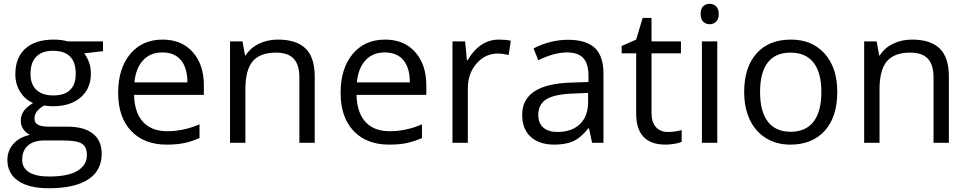

<svg xmlns="http://www.w3.org/2000/svg" viewBox="-20 -754 5112 1014"><path d="M523.9 -535.2V-483.9L424.8 -472.2Q438.5 -455.1 449.2 -427.5Q460 -399.9 460 -365.2Q460 -286.6 406.2 -239.7Q352.5 -192.9 258.8 -192.9Q234.9 -192.9 213.9 -196.8Q162.1 -169.4 162.1 -127.9Q162.1 -106 180.2 -95.5Q198.2 -85 242.2 -85H336.9Q423.8 -85 470.5 -48.3Q517.1 -11.7 517.1 58.1Q517.1 147 445.8 193.6Q374.5 240.2 237.8 240.2Q132.8 240.2 75.9 201.2Q19 162.1 19 90.8Q19 42 50.3 6.3Q81.5 -29.3 138.2 -42Q117.7 -51.3 103.8 -70.8Q89.8 -90.3 89.8 -116.2Q89.8 -145.5 105.5 -167.5Q121.1 -189.5 154.8 -210Q113.3 -227.1 87.2 -268.1Q61 -309.1 61 -361.8Q61 -449.7 113.8 -497.3Q166.5 -544.9 263.2 -544.9Q305.2 -544.9 338.9 -535.2ZM97.2 89.8Q97.2 133.3 133.8 155.8Q170.4 178.2 238.8 178.2Q340.8 178.2 389.9 147.7Q439 117.2 439 64.9Q439 21.5 412.1 4.6Q385.3 -12.2 311 -12.2H213.9Q158.7 -12.2 127.9 14.2Q97.2 40.5 97.2 89.8ZM141.1 -363.8Q141.1 -307.6 172.9 -278.8Q204.6 -250 261.2 -250Q379.9 -250 379.9 -365.2Q379.9 -485.8 259.8 -485.8Q202.6 -485.8 171.9 -455.1Q141.1 -424.3 141.1 -363.8Z M859.9 9.8Q741.2 9.8 672.6 -62.5Q604 -134.8 604 -263.2Q604 -392.6 667.7 -468.8Q731.4 -544.9 838.9 -544.9Q939.5 -544.9 998 -478.8Q1056.6 -412.6 1056.6 -304.2V-252.9H688Q690.4 -158.7 735.6 -109.9Q780.8 -61 862.8 -61Q949.2 -61 1033.7 -97.2V-24.9Q990.7 -6.3 952.4 1.7Q914.1 9.8 859.9 9.8ZM837.9 -477.1Q773.4 -477.1 735.1 -435.1Q696.8 -393.1 689.9 -318.8H969.7Q969.7 -395.5 935.5 -436.3Q901.4 -477.1 837.9 -477.1Z M1561 0V-346.2Q1561 -411.6 1531.2 -443.8Q1501.5 -476.1 1438 -476.1Q1354 -476.1 1314.9 -430.7Q1275.9 -385.3 1275.9 -280.8V0H1194.8V-535.2H1260.7L1273.9 -461.9H1277.8Q1302.7 -501.5 1347.7 -523.2Q1392.6 -544.9 1447.8 -544.9Q1544.4 -544.9 1593.3 -498.3Q1642.1 -451.7 1642.1 -349.1V0Z M2034.7 9.8Q1916 9.8 1847.4 -62.5Q1778.8 -134.8 1778.8 -263.2Q1778.8 -392.6 1842.5 -468.8Q1906.2 -544.9 2013.7 -544.9Q2114.3 -544.9 2172.9 -478.8Q2231.4 -412.6 2231.4 -304.2V-252.9H1862.8Q1865.2 -158.7 1910.4 -109.9Q1955.6 -61 2037.6 -61Q2124 -61 2208.5 -97.2V-24.9Q2165.5 -6.3 2127.2 1.7Q2088.9 9.8 2034.7 9.8ZM2012.7 -477.1Q1948.2 -477.1 1909.9 -435.1Q1871.6 -393.1 1864.7 -318.8H2144.5Q2144.5 -395.5 2110.4 -436.3Q2076.2 -477.1 2012.7 -477.1Z M2613.8 -544.9Q2649.4 -544.9 2677.7 -539.1L2666.5 -463.9Q2633.3 -471.2 2607.9 -471.2Q2543 -471.2 2496.8 -418.5Q2450.7 -365.7 2450.7 -287.1V0H2369.6V-535.2H2436.5L2445.8 -436H2449.7Q2479.5 -488.3 2521.5 -516.6Q2563.5 -544.9 2613.8 -544.9Z M3106.9 0 3090.8 -76.2H3086.9Q3046.9 -25.9 3007.1 -8.1Q2967.3 9.8 2907.7 9.8Q2828.1 9.8 2783 -31.2Q2737.8 -72.3 2737.8 -147.9Q2737.8 -310.1 2997.1 -317.9L3087.9 -320.8V-354Q3087.9 -417 3060.8 -447Q3033.7 -477.1 2974.1 -477.1Q2907.2 -477.1 2822.8 -436L2797.9 -498Q2837.4 -519.5 2884.5 -531.7Q2931.6 -543.9 2979 -543.9Q3074.7 -543.9 3120.8 -501.5Q3167 -459 3167 -365.2V0ZM2923.8 -57.1Q2999.5 -57.1 3042.7 -98.6Q3085.9 -140.1 3085.9 -214.8V-263.2L3004.9 -259.8Q2908.2 -256.3 2865.5 -229.7Q2822.8 -203.1 2822.8 -147Q2822.8 -103 2849.4 -80.1Q2876 -57.1 2923.8 -57.1Z M3506.8 -57.1Q3528.3 -57.1 3548.3 -60.3Q3568.4 -63.5 3580.1 -66.9V-4.9Q3566.9 1.5 3541.3 5.6Q3515.6 9.8 3495.1 9.8Q3339.8 9.8 3339.8 -153.8V-472.2H3263.2V-511.2L3339.8 -544.9L3374 -659.2H3420.9V-535.2H3576.2V-472.2H3420.9V-157.2Q3420.9 -108.9 3443.8 -83Q3466.8 -57.1 3506.8 -57.1Z M3768.1 0H3687V-535.2H3768.1ZM3680.2 -680.2Q3680.2 -708 3693.8 -720.9Q3707.5 -733.9 3728 -733.9Q3747.6 -733.9 3761.7 -720.7Q3775.9 -707.5 3775.9 -680.2Q3775.9 -652.8 3761.7 -639.4Q3747.6 -626 3728 -626Q3707.5 -626 3693.8 -639.4Q3680.2 -652.8 3680.2 -680.2Z M4401.9 -268.1Q4401.9 -137.2 4335.9 -63.7Q4270 9.8 4153.8 9.8Q4082 9.8 4026.4 -23.9Q3970.7 -57.6 3940.4 -120.6Q3910.2 -183.6 3910.2 -268.1Q3910.2 -398.9 3975.6 -471.9Q4041 -544.9 4157.2 -544.9Q4269.5 -544.9 4335.7 -470.2Q4401.9 -395.5 4401.9 -268.1ZM3994.1 -268.1Q3994.1 -165.5 4035.2 -111.8Q4076.2 -58.1 4155.8 -58.1Q4235.4 -58.1 4276.6 -111.6Q4317.9 -165 4317.9 -268.1Q4317.9 -370.1 4276.6 -423.1Q4235.4 -476.1 4154.8 -476.1Q4075.2 -476.1 4034.7 -423.8Q3994.1 -371.6 3994.1 -268.1Z M4910.2 0V-346.2Q4910.2 -411.6 4880.4 -443.8Q4850.6 -476.1 4787.1 -476.1Q4703.1 -476.1 4664.1 -430.7Q4625 -385.3 4625 -280.8V0H4543.9V-535.2H4609.9L4623 -461.9H4627Q4651.9 -501.5 4696.8 -523.2Q4741.7 -544.9 4796.9 -544.9Q4893.6 -544.9 4942.4 -498.3Q4991.2 -451.7 4991.2 -349.1V0Z"/></svg>

Font: CAA NEO Sans
Style: Regular
Weight: 400
Version: Version 1.10